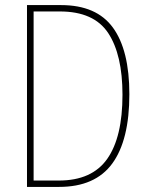

<svg xmlns="http://www.w3.org/2000/svg" viewBox="-20 -734 585 754"><path d="M488 -364Q488 -184 421 -92Q354 0 212 0H86V-714H220Q359 -714 423.5 -625.5Q488 -537 488 -364ZM461 -362Q461 -519 405 -604Q349 -689 215 -689H112V-25H211Q341 -25 401 -110Q461 -195 461 -362Z"/></svg>

Font: Noto Sans Bengali Condensed Thin
Style: Regular
Weight: 100
Width: 3
Designer: Joana Ranito - Universal Thirst; Jelle Bosma - Monotype Design Team
Foundry: Universal Thirst ehf.
Version: Version 3.000; ttfautohint (v1.8.4.7-5d5b)